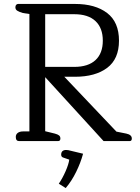

<svg xmlns="http://www.w3.org/2000/svg" viewBox="-20 -715 708 973"><path d="M60 -21Q60 -34 70 -41.5Q80 -49 97 -49H129V-644L96 -649Q76 -655 67 -661Q58 -667 58 -678Q58 -686 62 -690.5Q66 -695 72 -695H360Q463 -695 523 -649Q583 -603 583 -509Q583 -416 523 -371Q463 -326 360 -326H306L570 -48L620 -38Q648 -32 648 -13Q648 0 637 0H505L209 -324V-50L258 -38Q273 -34 279.5 -28.5Q286 -23 286 -13Q286 0 274 0H77Q60 0 60 -21ZM356 -376Q427 -376 464 -410.5Q501 -445 501 -509Q501 -573 464 -608Q427 -643 356 -643H209V-376ZM278 216Q297 188 312.5 152.5Q328 117 331 94L302 84Q290 81 290 69Q290 57 296.5 51Q303 45 315 45Q322 45 326 46L401 64Q389 109 366 156Q343 203 313 238Z"/></svg>

Font: Maitree
Style: Regular
Weight: 400
Designer: CadsonDemak Team
Foundry: CadsonDemak
Version: Version 1.000